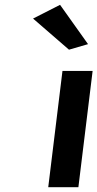

<svg xmlns="http://www.w3.org/2000/svg" viewBox="-20 -776 404 796"><path d="M345 -593 229 -756 117 -699 266 -570ZM305 0 364 -482H239L180 0Z"/></svg>

Font: Bluebird
Style: ExtObl
Weight: 400
Designer: Jasper
Foundry: Cannot Into Space Fonts
Version: Version 0.98